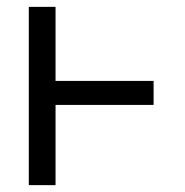

<svg xmlns="http://www.w3.org/2000/svg" viewBox="-20 -540 540 560"><path d="M64 0V-520H142V-304H428V-234H142V0Z"/></svg>

Font: Zed Sans
Style: Regular
Weight: 400
Designer: Belleve Invis
Foundry: Belleve Invis
Version: Version 1.0.0; ttfautohint (v1.8.4)